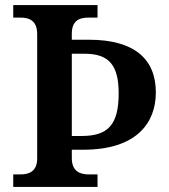

<svg xmlns="http://www.w3.org/2000/svg" viewBox="-20 -734 665 754"><path d="M32 0H363V-49H329C293 -49 262 -62 262 -113V-146H307C516 -146 592 -251 592 -371C592 -502 508 -578 329 -578H262V-601C262 -653 291 -665 329 -665H363V-714H32V-665H59C95 -665 126 -653 126 -600V-112C126 -61 95 -49 59 -49H32ZM301 -200H262V-523H312C410 -523 446 -476 446 -367C446 -244 404 -200 301 -200Z"/></svg>

Font: Noto Serif Lao SemiBold
Style: Regular
Weight: 600
Designer: Monotype Design Team
Foundry: Monotype Imaging Inc.
Version: Version 2.003